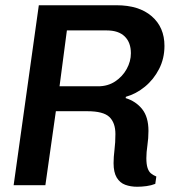

<svg xmlns="http://www.w3.org/2000/svg" viewBox="-20 -706 647 732"><path d="M503 6Q478 6 457.5 -1.5Q437 -9 425 -29Q413 -49 413 -84Q413 -107 416.5 -135Q420 -163 420 -195Q420 -238 397 -260Q374 -282 313 -282H193L153 0H32L128 -686H424Q510 -686 558.5 -644Q607 -602 607 -531Q607 -483 586.5 -443Q566 -403 532.5 -375.5Q499 -348 460 -337L459 -332Q498 -320 522 -290Q546 -260 546 -207Q546 -179 542 -152Q538 -125 538 -103Q538 -80 542.5 -66Q547 -52 555.5 -45Q564 -38 576 -33L572 -5Q557 1 538.5 3.5Q520 6 503 6ZM207 -377H354Q391 -377 419 -395.5Q447 -414 463 -443Q479 -472 479 -503Q479 -544 455.5 -567Q432 -590 387 -590H235Z"/></svg>

Font: Chivo Mono Medium
Style: Italic
Weight: 500
Italic angle: -8.05°
Monospace: yes
Designer: Hector Gatti
Foundry: Omnibus-Type
Version: Version 1.008